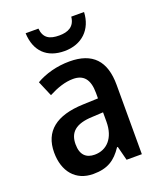

<svg xmlns="http://www.w3.org/2000/svg" viewBox="-141 -845 792 945"><g transform="rotate(-20 255.0 -372.5)"><path d="M413 -755H346C341 -704 305 -688 260 -688C210 -688 179 -703 174 -755H107C111 -660 166 -607 258 -607C349 -607 409 -665 413 -755ZM262 -551C196 -551 134 -534 86 -506L120 -426C164 -449 207 -464 249 -464C303 -464 332 -433 332 -360V-332L253 -329C111 -324 38 -266 38 -155C38 -56 92 10 184 10C259 10 300 -17 338 -74H342L361 0H441V-363C441 -489 382 -551 262 -551ZM332 -259V-210C332 -124 286 -77 223 -77C179 -77 151 -101 151 -157C151 -218 185 -253 276 -256Z"/></g></svg>

Font: Noto Sans UI SemiCondensed Medium
Style: Regular
Weight: 500
Width: 4
Designer: Monotype Design Team
Foundry: Monotype Imaging Inc.
Version: Version 1.901